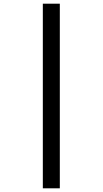

<svg xmlns="http://www.w3.org/2000/svg" viewBox="-20 -780 556 1040"><path d="M212 240V-760H304V240Z"/></svg>

Font: Noto Sans UI Medium
Style: Italic
Weight: 500
Italic angle: -12°
Designer: Monotype Design Team
Foundry: Monotype Imaging Inc.
Version: Version 1.901